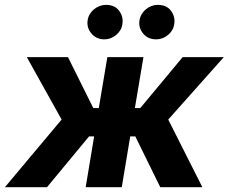

<svg xmlns="http://www.w3.org/2000/svg" viewBox="-41 -785 958 805"><path d="M217.3 -283.7 71.4 -545.5H244L350.1 -332H373.2L409.1 -545.5H560.4L524.5 -332H547.2L724.8 -545.5H897.4L664.4 -283.7L807.5 0H631L526.3 -213.1H505L469.5 0H318.2L353.7 -213.1H332.4L155.9 0H-20.6ZM544 -701.3Q546.5 -714.8 553.6 -726.4Q560.7 -737.9 571 -746.4Q581.3 -755 594.1 -759.8Q606.9 -764.6 620.7 -764.6Q638.1 -764.6 651.8 -758.9Q665.5 -753.2 675.1 -740.8Q695 -714.8 689.3 -683.2Q687.5 -669.7 680.6 -658.2Q673.7 -646.7 663.2 -638.1Q652.7 -629.6 640.1 -624.8Q627.5 -620 614 -620Q596.9 -620 583.3 -625.9Q569.6 -631.7 559.3 -644.2Q538.4 -669.4 544 -701.3ZM326.7 -701.3Q328.8 -714.8 335.9 -726.4Q343 -737.9 353.5 -746.4Q364 -755 377 -759.8Q389.9 -764.6 403.4 -764.6Q420.8 -764.6 434.5 -758.9Q448.2 -753.2 457.7 -740.8Q477.6 -714.8 471.9 -683.2Q470.2 -669.7 463.2 -658.2Q456.3 -646.7 445.8 -638.1Q435.4 -629.6 422.8 -624.8Q410.2 -620 396.7 -620Q363.3 -620 342.3 -644.5Q321.4 -668.7 326.7 -701.3Z"/></svg>

Font: Inter P
Style: Bold Italic
Weight: 700
Italic angle: 9.39999°
Designer: Rasmus Andersson
Foundry: rsms
Version: Version 3.018;git-588b23468